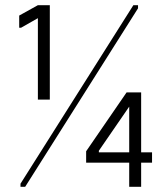

<svg xmlns="http://www.w3.org/2000/svg" viewBox="-20 -720 647 740"><path d="M126 -336V-650L61 -613H54V-660L126 -700H172V-336ZM494 -700H512V-688L77 0H59V-12ZM478 0V-309L361 -139V-133H566V-93H312V-137L468 -364H524V0Z"/></svg>

Font: Phudu Light
Style: Regular
Weight: 400
Version: Version 1.005;gftools[0.9.23]